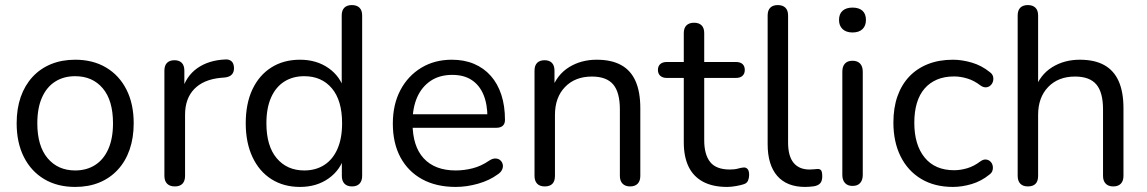

<svg xmlns="http://www.w3.org/2000/svg" viewBox="-20 -732 4546 761"><path d="M277.9 8.9Q207.2 8.9 155.2 -22.1Q103.2 -53.1 74.6 -109.8Q46 -166.5 46 -243.4Q46 -301.3 62.1 -347.6Q78.3 -393.8 108.9 -427.1Q139.5 -460.3 182.3 -477.8Q225.2 -495.3 277.9 -495.3Q348.6 -495.3 400.6 -464.3Q452.7 -433.3 481.3 -376.8Q509.9 -320.3 509.9 -243.4Q509.9 -185.5 493.7 -139Q477.6 -92.5 446.9 -59.3Q416.3 -26.1 373.8 -8.6Q331.2 8.9 277.9 8.9ZM277.9 -56.4Q323.4 -56.4 357.2 -78.1Q391.1 -99.8 409.5 -141.7Q427.9 -183.5 427.9 -243.4Q427.9 -334 387.3 -382Q346.7 -430 277.9 -430Q232.4 -430 198.6 -408.5Q164.8 -387 146.4 -345.4Q127.9 -303.8 127.9 -243.4Q127.9 -153.3 168.8 -104.8Q209.7 -56.4 277.9 -56.4Z M672.8 6.9Q652.9 6.9 642.3 -4Q631.6 -14.9 631.6 -34.8V-452Q631.6 -472.4 642 -482.9Q652.5 -493.3 671.4 -493.3Q690.3 -493.3 700.5 -482.9Q710.7 -472.4 710.7 -452V-371H700.7Q717.3 -430.5 762.3 -462Q807.3 -493.5 873.1 -496.3Q887.8 -497.3 897.1 -489.6Q906.4 -481.8 907.4 -464.3Q908.3 -447.3 899.3 -437.1Q890.3 -426.9 871.3 -424.9L854.6 -423.5Q786.7 -416.9 750.1 -379.3Q713.5 -341.7 713.5 -277.3V-34.8Q713.5 -14.9 703.4 -4Q693.2 6.9 672.8 6.9Z M1169 8.9Q1104.4 8.9 1055.9 -21.8Q1007.4 -52.5 980.7 -109.5Q954 -166.5 954 -243.4Q954 -321.3 980.4 -377.6Q1006.9 -433.8 1055.4 -464.6Q1103.9 -495.3 1169 -495.3Q1234.7 -495.3 1282.1 -462.1Q1329.4 -428.9 1345.4 -373H1334.4V-670.7Q1334.4 -691.1 1344.9 -701.5Q1355.3 -711.9 1374.7 -711.9Q1394.1 -711.9 1404.8 -701.5Q1415.4 -691.1 1415.4 -670.7V-34.8Q1415.4 -14.9 1405 -4Q1394.6 6.9 1375.2 6.9Q1355.8 6.9 1345.3 -4Q1334.9 -14.9 1334.9 -34.8V-129.8L1345.9 -115.7Q1330.4 -58.9 1282.8 -25Q1235.2 8.9 1169 8.9ZM1185.9 -56.4Q1231.4 -56.4 1265.2 -78.1Q1299.1 -99.8 1317.5 -141.7Q1335.9 -183.5 1335.9 -243.4Q1335.9 -334 1295.3 -382Q1254.7 -430 1185.9 -430Q1140.4 -430 1106.6 -408.5Q1072.8 -387 1054.4 -345.4Q1035.9 -303.8 1035.9 -243.4Q1035.9 -153.3 1076.8 -104.8Q1117.7 -56.4 1185.9 -56.4Z M1786.4 8.9Q1709.2 8.9 1653.5 -21.5Q1597.7 -52 1567.3 -108.2Q1537 -164.4 1537 -241.9Q1537 -317.9 1566.9 -374.6Q1596.8 -431.3 1649.6 -463.3Q1702.5 -495.3 1770.8 -495.3Q1820.2 -495.3 1859 -478.8Q1897.9 -462.3 1925.2 -431.4Q1952.6 -400.5 1967.1 -356.3Q1981.5 -312.1 1981.5 -256.7Q1981.5 -241.4 1972.7 -233.5Q1963.9 -225.5 1947.3 -225.5H1598.7V-279H1928.5L1912 -265.6Q1912 -319.5 1896.1 -357.2Q1880.2 -394.8 1849.4 -415Q1818.6 -435.2 1772.6 -435.2Q1722.2 -435.2 1686.8 -411.5Q1651.5 -387.7 1633.3 -346.1Q1615.2 -304.5 1615.2 -249.7V-243.8Q1615.2 -152.2 1659.5 -104.3Q1703.9 -56.4 1786.3 -56.4Q1819.7 -56.4 1853.5 -65Q1887.3 -73.6 1919 -95.4Q1932.6 -104.3 1944.1 -103.8Q1955.6 -103.4 1962.9 -96.8Q1970.3 -90.3 1972.6 -80.5Q1974.9 -70.8 1970.3 -60.1Q1965.7 -49.3 1953 -41Q1920.1 -16.8 1874.9 -3.9Q1829.6 8.9 1786.4 8.9Z M2138.9 6.9Q2119.5 6.9 2109 -4Q2098.6 -14.9 2098.6 -34.8V-452Q2098.6 -472.4 2109 -482.9Q2119.5 -493.3 2138.4 -493.3Q2157.3 -493.3 2167.5 -482.9Q2177.7 -472.4 2177.7 -452V-366L2166.7 -377.7Q2187.6 -436 2235.4 -465.7Q2283.3 -495.3 2344.9 -495.3Q2403.4 -495.3 2441.6 -474.3Q2479.9 -453.4 2498.9 -410.8Q2517.9 -368.1 2517.9 -303.3V-34.8Q2517.9 -14.9 2507.5 -4Q2497 6.9 2477.6 6.9Q2458.2 6.9 2447.6 -4Q2436.9 -14.9 2436.9 -34.8V-298.4Q2436.9 -366 2410.4 -397.3Q2383.8 -428.6 2326.1 -428.6Q2259.4 -428.6 2219.5 -387.2Q2179.6 -345.8 2179.6 -276.6V-34.8Q2179.6 6.9 2138.9 6.9Z M2862 8.9Q2804.9 8.9 2766.5 -11.7Q2728 -32.4 2709.1 -71.7Q2690.2 -111 2690.2 -168.2V-423.1H2622.9Q2606.3 -423.1 2597 -431.6Q2587.7 -440.1 2587.7 -454.7Q2587.7 -469.8 2597 -478.1Q2606.3 -486.3 2622.9 -486.3H2690.2V-600.7Q2690.2 -621.1 2700.9 -631.5Q2711.6 -641.9 2731 -641.9Q2750.4 -641.9 2760.8 -631.5Q2771.2 -621.1 2771.2 -600.7V-486.3H2896.9Q2914 -486.3 2923 -478.1Q2932 -469.8 2932 -454.7Q2932 -440.1 2923 -431.6Q2914 -423.1 2896.9 -423.1H2771.2V-176.3Q2771.2 -119.3 2794.9 -89.7Q2818.5 -60.1 2873 -60.1Q2892.1 -60.1 2905.3 -63.9Q2918.6 -67.7 2928.1 -68.2Q2936.9 -68.7 2943 -62Q2949.2 -55.4 2949.2 -38.4Q2949.2 -26.3 2944.8 -16.1Q2940.4 -5.9 2928.7 -2.1Q2917.3 1.9 2897.6 5.4Q2878 8.9 2862 8.9Z M3171 8.9Q3098.7 8.9 3060.6 -34.8Q3022.6 -78.6 3022.6 -160.6V-670.7Q3022.6 -691.1 3033 -701.5Q3043.5 -711.9 3062.9 -711.9Q3082.3 -711.9 3092.9 -701.5Q3103.6 -691.1 3103.6 -670.7V-167.1Q3103.6 -113.1 3125.5 -86.6Q3147.4 -60.1 3188.7 -60.1Q3197.7 -60.1 3204.7 -60.9Q3211.7 -61.7 3218.7 -62.1Q3229.6 -63.1 3234.3 -57Q3239 -51 3239 -32.6Q3239 -15 3231.1 -5.8Q3223.3 3.5 3205 6.5Q3196.6 7.5 3188 8.2Q3179.4 8.9 3171 8.9Z M3358.9 4.9Q3339.5 4.9 3329 -6.8Q3318.6 -18.4 3318.6 -38.7V-447.6Q3318.6 -469 3329 -480.1Q3339.5 -491.2 3358.9 -491.2Q3378.3 -491.2 3388.9 -480.1Q3399.6 -469 3399.6 -447.6V-38.7Q3399.6 -18.4 3389.4 -6.8Q3379.3 4.9 3358.9 4.9ZM3358.9 -603.3Q3333.9 -603.3 3319.7 -616.6Q3305.5 -629.8 3305.5 -652.9Q3305.5 -676.9 3319.7 -689.4Q3333.9 -701.9 3358.9 -701.9Q3384.8 -701.9 3398.5 -689.4Q3412.2 -676.9 3412.2 -652.9Q3412.2 -629.8 3398.5 -616.6Q3384.8 -603.3 3358.9 -603.3Z M3757 8.9Q3684.2 8.9 3631.2 -22.8Q3578.2 -54.6 3549.6 -112.1Q3521 -169.5 3521 -246.5Q3521 -304.4 3537.1 -350.4Q3553.3 -396.3 3583.9 -428.6Q3614.5 -460.8 3658.3 -478.1Q3702.2 -495.3 3757 -495.3Q3792.6 -495.3 3831.7 -483.9Q3870.7 -472.5 3903.1 -446.2Q3913.3 -438.9 3915.9 -429.1Q3918.5 -419.3 3915.8 -409.6Q3913 -399.9 3905.9 -393.4Q3898.8 -386.8 3888.5 -385.9Q3878.2 -385 3866.5 -393Q3840.8 -412.9 3813.8 -420.9Q3786.9 -429 3761.6 -429Q3723.3 -429 3694.1 -416.7Q3664.8 -404.3 3644.7 -381.1Q3624.5 -357.9 3614.2 -323.9Q3603.9 -289.8 3603.9 -245.5Q3603.9 -157.7 3645 -107.5Q3686 -57.3 3761.6 -57.3Q3786.9 -57.3 3813.6 -65.2Q3840.3 -73 3866.5 -92.9Q3878.2 -100.9 3888.3 -99.7Q3898.3 -98.6 3905.2 -92Q3912.1 -85.5 3914.4 -75.8Q3916.6 -66.1 3913.8 -56.3Q3910.9 -46.5 3901.2 -39.7Q3869.3 -13.8 3831 -2.4Q3792.6 8.9 3757 8.9Z M4053.9 6.9Q4034.5 6.9 4024 -4Q4013.6 -14.9 4013.6 -34.8V-670.7Q4013.6 -691.1 4024 -701.5Q4034.5 -711.9 4053.9 -711.9Q4073.3 -711.9 4083.9 -701.5Q4094.6 -691.1 4094.6 -670.7V-377.7H4081.7Q4102.6 -436 4150.4 -465.7Q4198.3 -495.3 4259.9 -495.3Q4318.4 -495.3 4356.6 -474.1Q4394.9 -452.9 4413.9 -410.2Q4432.9 -367.6 4432.9 -303.3V-34.8Q4432.9 -14.9 4422.5 -4Q4412 6.9 4392.6 6.9Q4373.2 6.9 4362.6 -4Q4351.9 -14.9 4351.9 -34.8V-298.4Q4351.9 -366 4325.4 -397.3Q4298.8 -428.6 4241.1 -428.6Q4174.4 -428.6 4134.5 -387.2Q4094.6 -345.8 4094.6 -276.6V-34.8Q4094.6 6.9 4053.9 6.9Z"/></svg>

Font: Nunito ExtraLight
Style: Regular
Weight: 200
Designer: Vernon Adams
Foundry: Vernon Adams
Version: Version 3.602